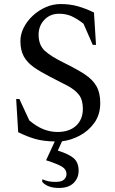

<svg xmlns="http://www.w3.org/2000/svg" viewBox="-20 -690 571 950"><path d="M272 240Q215 240 189 210V198H192Q206 204 220.5 207Q235 210 255 210Q285 210 297 198.5Q309 187 309 171Q309 149 288 135.5Q267 122 208 103L251 10Q195 9 154.5 -2.5Q114 -14 70 -36L60 -200H76L125 -94Q161 -64 195 -50.5Q229 -37 264 -37Q323 -37 356.5 -68Q390 -99 390 -152Q390 -196 370.5 -221Q351 -246 314.5 -265.5Q278 -285 228 -310Q181 -334 148 -357Q115 -380 98 -410.5Q81 -441 81 -487Q81 -521 97.5 -553.5Q114 -586 142.5 -612.5Q171 -639 206.5 -654.5Q242 -670 280 -670Q326 -670 365 -659Q404 -648 445 -628L455 -468H439L393 -573Q359 -599 332.5 -610.5Q306 -622 272 -622Q228 -622 199.5 -592Q171 -562 171 -518Q171 -467 202 -438.5Q233 -410 299 -378Q360 -348 399 -322.5Q438 -297 457 -264Q476 -231 476 -180Q476 -123 447 -82.5Q418 -42 374.5 -19Q331 4 287 9L266 55Q323 73 346 94Q369 115 369 155Q369 191 344 215.5Q319 240 272 240Z"/></svg>

Font: Spectral
Style: Regular
Weight: 400
Designer: Jean-Baptiste Levee
Foundry: Production Type
Version: Version 2.001